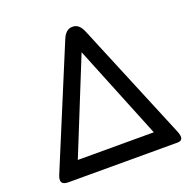

<svg xmlns="http://www.w3.org/2000/svg" viewBox="-144 -946 1083 1107"><g transform="rotate(-20 397.0 -392.5)"><path d="M735.8 24.9H98.6Q86.9 25.4 73.7 23.4Q32.7 17.1 54.7 -35.2L354.5 -757.3Q377 -811 417 -809.6Q457.5 -811.5 480 -757.3L779.8 -35.2Q804.7 24.9 758.8 24.9ZM417 -653.8 184.1 -77.6H650.4Z"/></g></svg>

Font: Comic Relief
Style: Regular
Weight: 400
Designer: Jeff Davis
Foundry: Loudifier
Version: Version 1.0